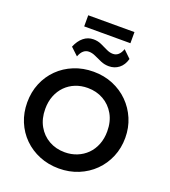

<svg xmlns="http://www.w3.org/2000/svg" viewBox="-188 -1213 1205 1362"><g transform="rotate(20 415.0 -531.5)"><path d="M415 15Q335.5 15 267.8 -12.8Q200 -40.5 150 -90Q100 -139.5 72.5 -206Q45 -272.5 45 -350Q45 -428 72.5 -494.5Q100 -561 150 -610.5Q200 -660 267.8 -687.5Q335.5 -715 415 -715Q494 -715 561.5 -687Q629 -659 679 -609Q729 -559 757 -492.8Q785 -426.5 785 -350Q785 -272.5 757 -206Q729 -139.5 679 -90Q629 -40.5 561.5 -12.8Q494 15 415 15ZM415 -107.5Q464.5 -107.5 507.2 -124.8Q550 -142 581.8 -173.8Q613.5 -205.5 631.2 -250.2Q649 -295 649 -350Q649 -423.5 618 -478Q587 -532.5 534 -562.5Q481 -592.5 415 -592.5Q365 -592.5 322.5 -575.5Q280 -558.5 248.2 -526.5Q216.5 -494.5 198.8 -450Q181 -405.5 181 -350Q181 -276.5 211.8 -222Q242.5 -167.5 295.5 -137.5Q348.5 -107.5 415 -107.5ZM265 -776.5 208.5 -829.5Q228.5 -878 260.8 -904.2Q293 -930.5 335 -930.5Q367.5 -930.5 395.2 -918Q423 -905.5 448 -893Q473 -880.5 498 -880.5Q521 -880.5 538 -895.5Q555 -910.5 565.5 -940.5L621.5 -886.5Q608.5 -838.5 576 -813.2Q543.5 -788 500.5 -788Q468 -788 439.5 -800.2Q411 -812.5 385 -824.8Q359 -837 334.5 -837Q312 -837 294.5 -822.5Q277 -808 265 -776.5ZM240.5 -994V-1078H589.5V-994Z"/></g></svg>

Font: Geologica EX Med
Style: Regular
Weight: 500
Designer: Sindre Bremnes, Frode Helland
Foundry: Monokrom Skriftforlag AS
Version: Version 1.010;gftools[0.9.28]